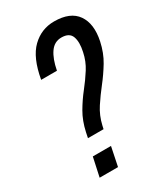

<svg xmlns="http://www.w3.org/2000/svg" viewBox="-185 -817 774 896"><g transform="rotate(-30 202.5 -369.0)"><path d="M124 -187 130 -216Q142 -271 166.5 -313Q191 -355 220 -391.5Q249 -428 272.5 -465Q296 -502 305 -546Q316 -595 305 -625.5Q294 -656 251 -656Q213 -656 190 -623Q167 -590 156 -532H71Q90 -641 140 -689.5Q190 -738 259 -738Q346 -738 381.5 -687Q417 -636 399 -550Q387 -494 361 -451Q335 -408 305 -370Q275 -332 249 -292.5Q223 -253 212 -205L208 -187ZM79 0 101 -102H199L178 0Z"/></g></svg>

Font: Mona Sans Condensed Medium
Style: Italic
Weight: 500
Width: 3
Italic angle: -11.7°
Designer: Deni Anggara
Foundry: GitHub
Version: Version 1.001; ttfautohint (v1.8.4.7-5d5b);gftools[0.9.31]